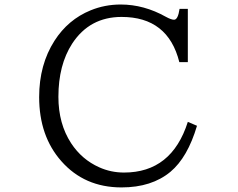

<svg xmlns="http://www.w3.org/2000/svg" viewBox="-20 -799 1040 838"><path d="M799.8 -527.8H762.7Q713.4 -725.1 510.7 -725.1Q371.1 -725.1 294.9 -608.4Q234.9 -515.6 234.9 -376.5Q234.9 -258.8 290.5 -173.8Q337.4 -102.5 413.1 -68.8Q463.9 -45.9 521.5 -45.9Q729.5 -45.9 799.8 -267.1L839.8 -250Q798.8 -111.8 724.1 -49.3Q642.1 19 510.3 19Q348.6 19 247.6 -95.7Q150.9 -205.1 150.9 -375.5Q150.9 -516.6 217.8 -621.1Q277.3 -713.9 375.5 -753.9Q437.5 -779.3 506.8 -779.3Q608.4 -779.3 704.1 -725.6Q727.1 -712.9 739.7 -712.9Q756.8 -712.9 763.7 -760.3H799.8Z"/></svg>

Font: BIZ UDPMincho
Style: Regular
Weight: 400
Designer: TypeBank Co., Ltd.
Foundry: Morisawa Inc.
Version: Version 1.06